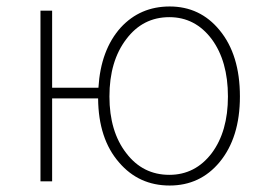

<svg xmlns="http://www.w3.org/2000/svg" viewBox="-20 -560 821 593"><path d="M634 -87Q684 -154 684 -262Q684 -371 634 -439Q583 -507 503 -507Q421 -507 370 -439Q318 -371 318 -262Q318 -154 370 -87Q421 -20 503 -20Q583 -20 634 -87ZM284 -289Q291 -406 353 -475Q413 -540 504 -540Q598 -540 658 -467Q721 -391 721 -262Q721 -135 658 -59Q598 13 504 13Q409 13 348 -58Q284 -131 283 -256H141V0H105V-527H141V-289Z"/></svg>

Font: Noto Sans CJK TC Thin
Style: Regular
Weight: 250
Designer: Ryoko NISHIZUKA ???? (kana & ideographs); Paul D. Hunt (Latin, Greek & Cyrillic); Wenlong ZHANG ??? (bopomofo); Sandoll 
Foundry: Adobe Systems Incorporated
Version: Version 1.004 January 19, 2016